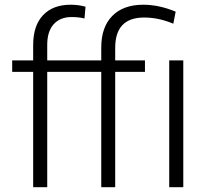

<svg xmlns="http://www.w3.org/2000/svg" viewBox="-20 -780 868 800"><path d="M118.2 0V-480.5H30.8V-528.3H118.2V-592.3Q118.2 -673.3 159.4 -716.8Q200.7 -760.3 274.4 -760.3Q307.6 -760.3 336.4 -752L332 -703.1Q307.6 -709 278.8 -709Q230.5 -709 203.6 -679Q176.8 -648.9 176.8 -593.8V-528.3H401.9V-582.5Q401.9 -667 447.8 -713.6Q493.7 -760.3 577.1 -760.3Q642.6 -760.3 711.9 -731.4L702.1 -681.2Q641.1 -707 580.6 -707Q460 -707 460 -580.6V-528.3H584V-480.5H460V0H401.9V-480.5H176.8V0ZM743.7 0H685.1V-528.3H743.7Z"/></svg>

Font: SteelSelectRoboto
Style: Regular
Weight: 300
Designer: Google
Version: Version 2.137; 2017